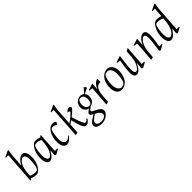

<svg xmlns="http://www.w3.org/2000/svg" viewBox="258 -2041 3584 3584"><g transform="rotate(-45 2050.0 -249.0)"><path d="M82 9 68 -1 111 -624H45L47 -638L160 -693H181L163 -576L145 -319Q167 -357 188 -384Q209 -411 229.5 -427.5Q250 -444 269.5 -452Q289 -460 307 -460Q332 -460 355 -440.5Q378 -421 391 -375.5Q404 -330 398 -252Q394 -203 378.5 -157Q363 -111 339.5 -74.5Q316 -38 288 -16.5Q260 5 232 5Q204 5 169.5 -2Q135 -9 105 -20ZM236 -40Q245 -40 266.5 -42.5Q288 -45 300 -59Q314 -76 324.5 -121.5Q335 -167 340 -245Q344 -298 337 -334Q330 -370 314.5 -389Q299 -408 275 -408Q265 -408 243 -396Q221 -384 197 -354Q173 -324 154.5 -270.5Q136 -217 131 -135L127 -68Q148 -57 179.5 -48.5Q211 -40 236 -40Z M584 5Q560 5 537 -14.5Q514 -34 501 -79.5Q488 -125 494 -203Q498 -252 513.5 -298Q529 -344 551.5 -380.5Q574 -417 600.5 -438.5Q627 -460 653 -460Q678 -460 709.5 -454Q741 -448 770 -438L793 -464L807 -454L781 -67H851L849 -52L749 2L722 -12L731 -135Q703 -86 678.5 -55Q654 -24 631 -9.5Q608 5 584 5ZM617 -47Q626 -47 643 -58Q660 -69 679.5 -96Q699 -123 716.5 -170.5Q734 -218 743 -291L750 -386Q731 -399 703.5 -407Q676 -415 655 -415Q645 -415 625 -413.5Q605 -412 592 -398Q580 -383 568.5 -335Q557 -287 552 -210Q548 -158 555 -121.5Q562 -85 578 -66Q594 -47 617 -47Z M1027 10Q998 10 973 -12Q948 -34 935 -79.5Q922 -125 927 -195Q933 -269 959 -329Q985 -389 1023.5 -424.5Q1062 -460 1105 -460Q1127 -460 1144.5 -457Q1162 -454 1187 -433L1161 -388L1148 -386Q1138 -393 1125.5 -399Q1113 -405 1099 -409.5Q1085 -414 1070 -414Q1038 -414 1022 -385.5Q1006 -357 999 -312.5Q992 -268 987 -220Q978 -129 1002.5 -85.5Q1027 -42 1064 -42Q1084 -42 1106.5 -52.5Q1129 -63 1160 -94L1170 -81Q1130 -37 1105.5 -18Q1081 1 1063.5 5.5Q1046 10 1027 10Z M1266 0 1307 -624H1242L1244 -638L1357 -693H1378L1359 -576L1337 -238Q1360 -253 1387 -274Q1414 -295 1439.5 -316.5Q1465 -338 1482.5 -355Q1500 -372 1504 -379Q1509 -391 1492.5 -397Q1476 -403 1460 -403L1463 -416Q1467 -420 1474.5 -426.5Q1482 -433 1491.5 -440Q1501 -447 1511.5 -452Q1522 -457 1532 -457Q1549 -457 1564 -447Q1579 -437 1579 -417Q1579 -409 1564.5 -392.5Q1550 -376 1528 -356.5Q1506 -337 1484 -319Q1462 -301 1448 -290Q1474 -208 1492 -158Q1510 -108 1522.5 -82Q1535 -56 1544.5 -47Q1554 -38 1563 -38Q1578 -38 1592 -46Q1606 -54 1626 -78L1639 -58Q1613 -27 1595.5 -12Q1578 3 1565 7.5Q1552 12 1537 12Q1521 12 1506 4Q1491 -4 1475.5 -30.5Q1460 -57 1442 -111Q1424 -165 1402 -256L1336 -211L1323 -12L1277 0Z M1767 195Q1721 195 1689 184Q1657 173 1640 153.5Q1623 134 1623 111Q1623 77 1644 52.5Q1665 28 1700.5 6Q1736 -16 1777 -41Q1741 -62 1730.5 -71.5Q1720 -81 1720 -99Q1720 -114 1729.5 -126.5Q1739 -139 1756 -151.5Q1773 -164 1794 -178Q1769 -180 1744 -196Q1719 -212 1704 -241.5Q1689 -271 1691 -312Q1695 -359 1717 -392Q1739 -425 1773.5 -442.5Q1808 -460 1850 -460Q1867 -460 1885 -452.5Q1903 -445 1919 -431L2004 -530L2038 -495V-478L1927 -423Q1943 -406 1952 -380.5Q1961 -355 1958 -323Q1956 -293 1946.5 -269Q1937 -245 1921.5 -227.5Q1906 -210 1885.5 -198.5Q1865 -187 1841 -182Q1823 -169 1803.5 -152.5Q1784 -136 1783 -124Q1782 -117 1785.5 -111Q1789 -105 1795.5 -100Q1802 -95 1811 -90L1869 -61Q1919 -36 1943.5 -9Q1968 18 1968 51Q1968 76 1951.5 101.5Q1935 127 1906.5 148.5Q1878 170 1842 182.5Q1806 195 1767 195ZM1785 159Q1837 159 1872 137Q1907 115 1905 81Q1904 54 1888 33Q1872 12 1842 -5Q1831 -11 1820 -17.5Q1809 -24 1798 -30Q1749 5 1716.5 32Q1684 59 1681 91Q1679 119 1707.5 139Q1736 159 1785 159ZM1833 -205Q1853 -205 1867.5 -215.5Q1882 -226 1891 -247.5Q1900 -269 1901 -303Q1905 -355 1886 -392Q1867 -429 1820 -429Q1795 -429 1780 -418Q1765 -407 1757.5 -385Q1750 -363 1748 -330Q1746 -297 1755 -268.5Q1764 -240 1784 -222.5Q1804 -205 1833 -205Z M2075 0 2104 -399 2032 -408 2034 -421 2154 -460H2166L2155 -317Q2183 -381 2212 -411.5Q2241 -442 2264 -451Q2287 -460 2295 -460V-384L2285 -374Q2281 -374 2277 -374Q2273 -374 2268 -374Q2256 -374 2237 -367Q2218 -360 2198.5 -340Q2179 -320 2164.5 -282Q2150 -244 2145 -182L2132 -12L2085 0Z M2472 10Q2428 10 2396 -18.5Q2364 -47 2349.5 -98Q2335 -149 2342 -217Q2351 -299 2382.5 -352.5Q2414 -406 2458 -433Q2502 -460 2549 -460Q2597 -460 2630 -431.5Q2663 -403 2678.5 -352Q2694 -301 2686 -233Q2677 -152 2645.5 -98Q2614 -44 2568.5 -17Q2523 10 2472 10ZM2508 -25Q2545 -25 2567.5 -43Q2590 -61 2602.5 -101.5Q2615 -142 2621 -209Q2629 -277 2617.5 -325.5Q2606 -374 2580.5 -399.5Q2555 -425 2520 -425Q2483 -425 2460.5 -407Q2438 -389 2425.5 -348.5Q2413 -308 2406 -240Q2399 -173 2410.5 -124.5Q2422 -76 2448 -50.5Q2474 -25 2508 -25Z M2877 10Q2830 10 2813 -35Q2796 -80 2806 -192Q2811 -245 2819 -294Q2827 -343 2836 -399L2764 -408L2766 -421L2882 -460H2894Q2886 -403 2877 -332.5Q2868 -262 2863 -194Q2858 -130 2862 -97.5Q2866 -65 2878 -53.5Q2890 -42 2907 -42Q2924 -42 2951.5 -68.5Q2979 -95 3003.5 -153Q3028 -211 3036 -305Q3038 -338 3040.5 -370.5Q3043 -403 3045 -436L3091 -460H3102L3075 -67H3144L3142 -52L3043 2L3016 -12L3025 -151Q2997 -88 2970.5 -53Q2944 -18 2920.5 -4Q2897 10 2877 10Z M3257 0 3286 -399 3214 -408 3216 -421 3336 -460H3348L3336 -304Q3365 -366 3394.5 -399.5Q3424 -433 3450 -446.5Q3476 -460 3495 -460Q3543 -460 3560 -415.5Q3577 -371 3567 -258Q3564 -224 3559.5 -192.5Q3555 -161 3549.5 -130.5Q3544 -100 3539 -67H3608L3606 -52L3507 2L3480 -12Q3489 -74 3497 -131Q3505 -188 3510 -256Q3516 -320 3511 -352.5Q3506 -385 3493.5 -396.5Q3481 -408 3464 -408Q3454 -408 3434.5 -394.5Q3415 -381 3393 -353Q3371 -325 3352.5 -279.5Q3334 -234 3326 -169L3314 -12L3267 0Z M3783 5Q3759 5 3736 -14.5Q3713 -34 3700 -79.5Q3687 -125 3693 -203Q3697 -252 3712.5 -298Q3728 -344 3750.5 -380.5Q3773 -417 3799.5 -438.5Q3826 -460 3852 -460Q3877 -460 3907.5 -456Q3938 -452 3967 -443L3979 -624H3913L3915 -638L4028 -693H4049L4031 -576L3995 -67H4064L4062 -52L3964 1L3937 -13L3945 -136Q3923 -99 3902 -72Q3881 -45 3860.5 -28Q3840 -11 3820.5 -3Q3801 5 3783 5ZM3816 -47Q3826 -47 3846 -59Q3866 -71 3888 -99.5Q3910 -128 3929 -178.5Q3948 -229 3957 -306L3962 -381Q3950 -391 3930 -398.5Q3910 -406 3889.5 -410.5Q3869 -415 3854 -415Q3844 -415 3823.5 -413.5Q3803 -412 3791 -398Q3777 -381 3766.5 -334.5Q3756 -288 3751 -210Q3747 -158 3754 -121.5Q3761 -85 3777 -66Q3793 -47 3816 -47Z"/></g></svg>

Font: Ancizar Serif Light
Style: Italic
Weight: 300
Italic angle: -4°
Designer: Cesar Puertas, Viviana Monsalve, Julian Moncada, Julian Prieto, Jose Castro, Felipe Aragon, Mariel Hernandez, Sara Alarc
Version: Version 8.100